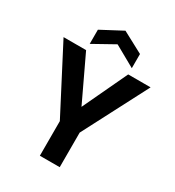

<svg xmlns="http://www.w3.org/2000/svg" viewBox="-215 -1048 1070 1173"><g transform="rotate(30 319.5 -461.5)"><path d="M250 0V-244L13 -700H172L336 -354H306L469 -700H627L390 -244V0ZM172 -744V-844L321 -923L469 -844V-744L321 -827Z"/></g></svg>

Font: DM Sans 17pt ExtraBold
Style: Regular
Weight: 800
Version: Version 4.004;gftools[0.9.30]